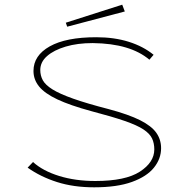

<svg xmlns="http://www.w3.org/2000/svg" viewBox="-20 -790 790 820"><path d="M382 10Q294 10 223.5 -12.5Q153 -35 98 -74L121 -98Q163 -60 232.5 -38.5Q302 -17 387 -17Q516 -17 577.5 -57Q639 -97 639 -152Q639 -178 629.5 -198.5Q620 -219 593 -237Q566 -255 512.5 -273.5Q459 -292 371 -315Q279 -340 225 -365.5Q171 -391 147 -420.5Q123 -450 123 -487Q123 -553 192.5 -592Q262 -631 391 -631Q468 -631 530 -611.5Q592 -592 636 -556L618 -535Q578 -569 518 -587Q458 -605 376 -606Q311 -606 260.5 -591Q210 -576 181 -550.5Q152 -525 152 -491Q152 -467 163 -447Q174 -427 204.5 -408Q235 -389 293 -368.5Q351 -348 444 -324Q530 -301 578.5 -276.5Q627 -252 647.5 -223Q668 -194 668 -157Q668 -112 637.5 -74Q607 -36 543.5 -13Q480 10 382 10ZM267 -676 261 -693 502 -770 513 -741Z"/></svg>

Font: Inconsolata ExtraExpanded ExtraLight
Style: Regular
Weight: 200
Width: 8
Monospace: yes
Designer: Raph Levien, Cyreal, Brenton Simpson
Foundry: Raph Levien, Cyreal, Google
Version: Version 3.100; ttfautohint (v1.8.4.7-5d5b)